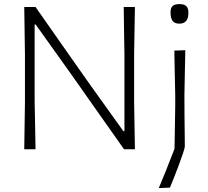

<svg xmlns="http://www.w3.org/2000/svg" viewBox="-20 -748 1042 962"><path d="M101.5 0Q102.5 -60 103.2 -115.8Q104 -171.5 105 -237V-475Q104 -541 103.2 -596.8Q102.5 -652.5 101.5 -713H158Q227.5 -613.5 293.2 -520Q359 -426.5 422.5 -336L598 -91H603.5V-475Q602 -541 601.5 -596.8Q601 -652.5 600 -713H656Q655 -652.5 654 -596.8Q653 -541 652 -475V-237Q653 -171.5 654 -116Q655 -60.5 656 0H601.5Q542.5 -83.5 477.5 -175.8Q412.5 -268 334.5 -379L158.5 -625.5H153.5V-237Q155 -171.5 156 -116Q157 -60.5 158 0ZM775.5 194.5Q795.5 147.5 813 103.2Q830.5 59 854.5 -3L858 -220.5V-270.5Q856.5 -333 855.5 -386Q854.5 -439 853.5 -494.5L908.5 -496.5Q907.5 -440 906.2 -386.8Q905 -333.5 904 -270.5Q904 -206 904.5 -159.8Q905 -113.5 905.5 -78.8Q906 -44 906 -14Q906 -7 897.2 19.2Q888.5 45.5 875.8 79.5Q863 113.5 850.8 144.5Q838.5 175.5 831.5 192ZM878.5 -629.5Q855.5 -629.5 845 -643Q834.5 -656.5 834.5 -687Q834.5 -709 845 -718.2Q855.5 -727.5 879.5 -727.5Q903 -727.5 913.5 -717.2Q924 -707 924 -683.5Q924 -629.5 878.5 -629.5Z"/></svg>

Font: Commissioner Loud ExtraLight
Style: Regular
Weight: 200
Designer: Kostas Bartsokas
Foundry: Kostas Bartsokas
Version: Version 1.000; ttfautohint (v1.8.3)